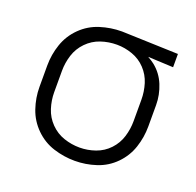

<svg xmlns="http://www.w3.org/2000/svg" viewBox="-102 -646 778 761"><g transform="rotate(20 287.5 -265.0)"><path d="M287 8Q241 8 197 -6Q153 -20 119.5 -53Q86 -86 71 -130Q56 -174 56 -220V-310Q56 -356 71 -400Q86 -444 119.5 -477Q153 -510 197.5 -524Q242 -538 288 -538H289L527 -530V-474L420 -479Q435 -471 448 -461Q482 -434 498.5 -393.5Q515 -353 515 -310V-220Q515 -174 500.5 -130.5Q486 -87 453.5 -54Q421 -21 377 -6.5Q333 8 287 8ZM287 -48Q321 -48 353.5 -59.5Q386 -71 409.5 -96Q433 -121 443 -153.5Q453 -186 453 -220V-310Q453 -344 443 -376.5Q433 -409 409.5 -434Q386 -459 353.5 -470.5Q321 -482 288 -482Q253 -482 220.5 -471Q188 -460 163.5 -435Q139 -410 128.5 -377Q118 -344 118 -310V-220Q118 -186 128.5 -153Q139 -120 163.5 -95Q188 -70 220.5 -59Q253 -48 287 -48Z"/></g></svg>

Font: Jozsika Light
Style: Regular
Weight: 300
Monospace: yes
Designer: Belleve Invis
Foundry: Belleve Invis
Version: 2.1.0